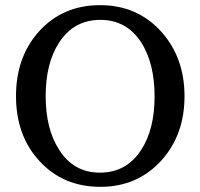

<svg xmlns="http://www.w3.org/2000/svg" viewBox="-20 -708 776 744"><path d="M695 -335Q695 -186 606 -87Q513 16 369 16Q224 16 132 -85Q42 -183 42 -336Q42 -486 130 -585Q222 -688 368 -688Q513 -688 606 -584Q695 -484 695 -335ZM579 -334Q579 -463 527 -544Q470 -631 369 -631Q266 -631 209 -543Q157 -463 157 -336Q157 -208 209 -128Q265 -39 367 -39Q470 -39 527 -127Q579 -207 579 -334Z"/></svg>

Font: Apparatus SIL
Style: Regular
Weight: 400
Version: Version 1.0